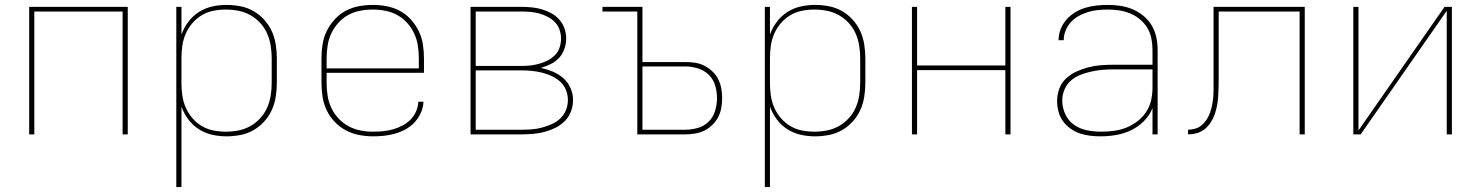

<svg xmlns="http://www.w3.org/2000/svg" viewBox="-20 -548 6040 783"><path d="M99 0V-520H501V0H480V-501H120V0Z M699 215V-520H720V-407Q730 -435 748 -459Q766 -483 791 -499Q816 -515 845 -521.5Q874 -528 904 -528Q932 -528 960.5 -522.5Q989 -517 1013.5 -503Q1038 -489 1057.5 -467.5Q1077 -446 1088.5 -420.5Q1100 -395 1104.5 -366.5Q1109 -338 1109 -310V-210Q1109 -182 1104.5 -153.5Q1100 -125 1088.5 -99.5Q1077 -74 1057.5 -52.5Q1038 -31 1013.5 -17Q989 -3 960.5 2.5Q932 8 904 8Q874 8 845 1.5Q816 -5 791 -21Q766 -37 748 -61Q730 -85 720 -113V215ZM901 -11Q927 -11 952.5 -16Q978 -21 1000.5 -33.5Q1023 -46 1041 -65.5Q1059 -85 1069.5 -109Q1080 -133 1084 -158.5Q1088 -184 1088 -210V-310Q1088 -336 1084 -361.5Q1080 -387 1069.5 -411Q1059 -435 1041 -454.5Q1023 -474 1000.5 -486.5Q978 -499 952.5 -504Q927 -509 901 -509Q875 -509 850 -504Q825 -499 803 -486Q781 -473 764 -453Q747 -433 737 -409.5Q727 -386 723.5 -361Q720 -336 720 -310V-210Q720 -184 723.5 -159Q727 -134 737 -110.5Q747 -87 764 -67Q781 -47 803 -34Q825 -21 850 -16Q875 -11 901 -11Z M1501 8Q1473 8 1444.5 2.5Q1416 -3 1390.5 -16.5Q1365 -30 1345 -51Q1325 -72 1312.5 -98Q1300 -124 1295.5 -152.5Q1291 -181 1291 -210V-310Q1291 -339 1295.5 -367.5Q1300 -396 1312.5 -421.5Q1325 -447 1344.5 -468.5Q1364 -490 1389 -503.5Q1414 -517 1442.5 -522.5Q1471 -528 1500 -528Q1529 -528 1557.5 -522.5Q1586 -517 1611 -503.5Q1636 -490 1655.5 -468.5Q1675 -447 1687.5 -421.5Q1700 -396 1704.5 -367.5Q1709 -339 1709 -310V-251H1312V-210Q1312 -184 1316 -158Q1320 -132 1331 -108.5Q1342 -85 1360 -65.5Q1378 -46 1401 -33.5Q1424 -21 1449.5 -16Q1475 -11 1501 -11Q1522 -11 1542.5 -13Q1563 -15 1582.5 -20.5Q1602 -26 1620.5 -35.5Q1639 -45 1653.5 -59.5Q1668 -74 1676.5 -93Q1685 -112 1686 -133H1707Q1706 -110 1696.5 -88.5Q1687 -67 1671.5 -50Q1656 -33 1635.5 -21.5Q1615 -10 1593 -3.5Q1571 3 1547.5 5.5Q1524 8 1501 8ZM1312 -269H1688V-310Q1688 -336 1684 -362Q1680 -388 1669 -411.5Q1658 -435 1640.5 -454.5Q1623 -474 1600.5 -486.5Q1578 -499 1552 -504Q1526 -509 1500 -509Q1474 -509 1448 -504Q1422 -499 1399.5 -486.5Q1377 -474 1359.5 -454.5Q1342 -435 1331 -411.5Q1320 -388 1316 -362Q1312 -336 1312 -310Z M1899 0V-520H2106Q2127 -520 2148 -518Q2169 -516 2189.5 -510Q2210 -504 2228.5 -494Q2247 -484 2261 -468Q2275 -452 2282 -432Q2289 -412 2289 -391Q2289 -369 2281.5 -348Q2274 -327 2259.5 -311.5Q2245 -296 2225.5 -286.5Q2206 -277 2185 -271Q2210 -266 2234 -256Q2258 -246 2277 -229.5Q2296 -213 2306.5 -189Q2317 -165 2317 -140Q2317 -116 2308.5 -93.5Q2300 -71 2283 -54Q2266 -37 2244.5 -26.5Q2223 -16 2200 -10Q2177 -4 2153.5 -2Q2130 0 2106 0ZM1920 -279H2106Q2125 -279 2143 -281Q2161 -283 2179 -288Q2197 -293 2213.5 -301.5Q2230 -310 2243 -323Q2256 -336 2262 -354Q2268 -372 2268 -390Q2268 -409 2262 -426.5Q2256 -444 2243 -457.5Q2230 -471 2213.5 -479.5Q2197 -488 2179 -493Q2161 -498 2143 -499.5Q2125 -501 2106 -501H1920ZM1920 -19H2106Q2127 -19 2148 -20.5Q2169 -22 2189.5 -27.5Q2210 -33 2229.5 -41.5Q2249 -50 2264.5 -64.5Q2280 -79 2288 -99Q2296 -119 2296 -140Q2296 -161 2288 -181Q2280 -201 2264.5 -215Q2249 -229 2229.5 -238Q2210 -247 2189.5 -252Q2169 -257 2148 -259Q2127 -261 2106 -261H1920Z M2579 0V-501H2437V-520H2600V-295H2775Q2795 -295 2815 -292Q2835 -289 2852.5 -280Q2870 -271 2885 -257Q2900 -243 2909 -225Q2918 -207 2921.5 -187.5Q2925 -168 2925 -148Q2925 -128 2921.5 -108Q2918 -88 2909 -70.5Q2900 -53 2885 -38.5Q2870 -24 2852.5 -15.5Q2835 -7 2815 -3.5Q2795 0 2775 0ZM2600 -19H2775Q2801 -19 2826.5 -26.5Q2852 -34 2870.5 -52.5Q2889 -71 2896.5 -96.5Q2904 -122 2904 -148Q2904 -174 2896.5 -199.5Q2889 -225 2870.5 -243Q2852 -261 2826.5 -269Q2801 -277 2775 -277H2600Z M3099 215V-520H3120V-407Q3130 -435 3148 -459Q3166 -483 3191 -499Q3216 -515 3245 -521.5Q3274 -528 3304 -528Q3332 -528 3360.5 -522.5Q3389 -517 3413.5 -503Q3438 -489 3457.5 -467.5Q3477 -446 3488.5 -420.5Q3500 -395 3504.5 -366.5Q3509 -338 3509 -310V-210Q3509 -182 3504.5 -153.5Q3500 -125 3488.5 -99.5Q3477 -74 3457.5 -52.5Q3438 -31 3413.5 -17Q3389 -3 3360.5 2.5Q3332 8 3304 8Q3274 8 3245 1.5Q3216 -5 3191 -21Q3166 -37 3148 -61Q3130 -85 3120 -113V215ZM3301 -11Q3327 -11 3352.5 -16Q3378 -21 3400.5 -33.5Q3423 -46 3441 -65.5Q3459 -85 3469.5 -109Q3480 -133 3484 -158.5Q3488 -184 3488 -210V-310Q3488 -336 3484 -361.5Q3480 -387 3469.5 -411Q3459 -435 3441 -454.5Q3423 -474 3400.5 -486.5Q3378 -499 3352.5 -504Q3327 -509 3301 -509Q3275 -509 3250 -504Q3225 -499 3203 -486Q3181 -473 3164 -453Q3147 -433 3137 -409.5Q3127 -386 3123.5 -361Q3120 -336 3120 -310V-210Q3120 -184 3123.5 -159Q3127 -134 3137 -110.5Q3147 -87 3164 -67Q3181 -47 3203 -34Q3225 -21 3250 -16Q3275 -11 3301 -11Z M3699 0V-520H3720V-281H4080V-520H4101V0H4080V-262H3720V0Z M4468 8Q4447 8 4425.5 5.5Q4404 3 4383.5 -4Q4363 -11 4345 -24Q4327 -37 4314.5 -54.5Q4302 -72 4296.5 -93.5Q4291 -115 4291 -136Q4291 -162 4300 -186.5Q4309 -211 4328 -228.5Q4347 -246 4370.5 -256.5Q4394 -267 4418.5 -273.5Q4443 -280 4469 -282Q4495 -284 4520 -284H4680V-345Q4680 -368 4675.5 -391Q4671 -414 4659 -434Q4647 -454 4629 -469Q4611 -484 4589.5 -493Q4568 -502 4545 -505.5Q4522 -509 4498 -509Q4478 -509 4457.5 -507Q4437 -505 4417.5 -499Q4398 -493 4379.5 -483Q4361 -473 4347.5 -458Q4334 -443 4326 -424Q4318 -405 4318 -384H4297Q4297 -407 4305.5 -429Q4314 -451 4329.5 -468.5Q4345 -486 4365 -498Q4385 -510 4407 -516.5Q4429 -523 4452 -525.5Q4475 -528 4498 -528Q4524 -528 4550 -524Q4576 -520 4599.5 -510Q4623 -500 4643.5 -483Q4664 -466 4677 -444Q4690 -422 4695.5 -396.5Q4701 -371 4701 -345V0H4680V-107Q4668 -77 4645 -54Q4622 -31 4593 -17Q4564 -3 4532 2.5Q4500 8 4468 8ZM4471 -11Q4497 -11 4523 -14.5Q4549 -18 4573 -27.5Q4597 -37 4618 -53Q4639 -69 4653.5 -90.5Q4668 -112 4674 -137.5Q4680 -163 4680 -189V-265H4520Q4497 -265 4474.5 -263Q4452 -261 4429.5 -256Q4407 -251 4385.5 -242.5Q4364 -234 4347 -219Q4330 -204 4321 -182.5Q4312 -161 4312 -138Q4312 -109 4324.5 -82Q4337 -55 4361 -38.5Q4385 -22 4413.5 -16.5Q4442 -11 4471 -11Z M4825 0V-19Q4840 -19 4855 -23.5Q4870 -28 4881.5 -38Q4893 -48 4901.5 -61.5Q4910 -75 4915 -89.5Q4920 -104 4923 -119Q4926 -134 4927.5 -149Q4929 -164 4929 -179.5Q4929 -195 4929 -211Q4929 -228 4929 -245.5Q4929 -263 4929 -281V-520H5301V0H5280V-501H4950V-281Q4950 -268 4950 -255Q4950 -242 4950 -229Q4950 -211 4949.5 -192.5Q4949 -174 4948 -155.5Q4947 -137 4943.5 -118.5Q4940 -100 4934 -82.5Q4928 -65 4918 -49.5Q4908 -34 4893.5 -22Q4879 -10 4861 -5Q4843 0 4825 0Z M5499 0V-520H5520V-16L5871 -520H5901V0H5880V-504L5529 0Z"/></svg>

Font: Zed Sans Thin Extended
Style: Regular
Weight: 100
Width: 7
Designer: Belleve Invis
Foundry: Belleve Invis
Version: Version 1.0.0; ttfautohint (v1.8.4)